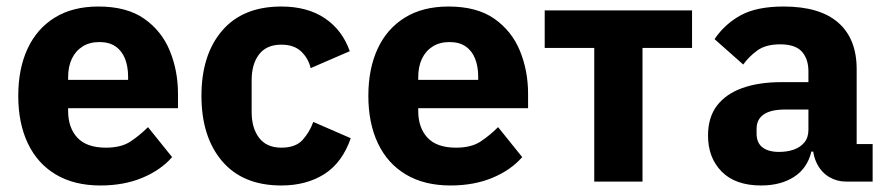

<svg xmlns="http://www.w3.org/2000/svg" viewBox="-20 -557 2727 589"><path d="M288 12Q208 12 151.5 -21.5Q95 -55 65.5 -117Q36 -179 36 -263Q36 -346 64.5 -407.5Q93 -469 148 -503Q203 -537 282 -537Q369 -537 422.5 -499.5Q476 -462 501 -401Q526 -340 526 -269V-225H189V-217Q189 -165 217.5 -134.5Q246 -104 305 -104Q352 -104 380.5 -123Q409 -142 434 -167L508 -75Q473 -35 416.5 -11.5Q360 12 288 12ZM285 -428Q255 -428 233.5 -414.5Q212 -401 200.5 -377Q189 -353 189 -320V-312H373V-321Q373 -353 363.5 -377Q354 -401 334.5 -414.5Q315 -428 285 -428Z M843 12Q725 12 661.5 -62.5Q598 -137 598 -263Q598 -389 661.5 -463Q725 -537 843 -537Q923 -537 976.5 -501Q1030 -465 1053 -400L933 -348Q926 -378 904 -399Q882 -420 843 -420Q798 -420 775 -390.5Q752 -361 752 -311V-213Q752 -164 775 -134Q798 -104 843 -104Q887 -104 908.5 -128Q930 -152 941 -183L1056 -133Q1030 -58 975 -23Q920 12 843 12Z M1362 12Q1282 12 1225.5 -21.5Q1169 -55 1139.5 -117Q1110 -179 1110 -263Q1110 -346 1138.5 -407.5Q1167 -469 1222 -503Q1277 -537 1356 -537Q1443 -537 1496.5 -499.5Q1550 -462 1575 -401Q1600 -340 1600 -269V-225H1263V-217Q1263 -165 1291.5 -134.5Q1320 -104 1379 -104Q1426 -104 1454.5 -123Q1483 -142 1508 -167L1582 -75Q1547 -35 1490.5 -11.5Q1434 12 1362 12ZM1359 -428Q1329 -428 1307.5 -414.5Q1286 -401 1274.5 -377Q1263 -353 1263 -320V-312H1447V-321Q1447 -353 1437.5 -377Q1428 -401 1408.5 -414.5Q1389 -428 1359 -428Z M1803 0V-410H1651V-525H2103V-410H1951V0Z M2657 0H2575Q2548 0 2524.5 -13.5Q2501 -27 2487 -53.5Q2473 -80 2473 -117V-130L2505 -92H2469Q2457 -41 2416 -14.5Q2375 12 2315 12Q2236 12 2194 -30.5Q2152 -73 2152 -141Q2152 -197 2179.5 -233Q2207 -269 2257.5 -287Q2308 -305 2377 -305H2460V-338Q2460 -376 2440 -398.5Q2420 -421 2373 -421Q2329 -421 2303 -402Q2277 -383 2260 -359L2172 -437Q2204 -484 2253 -510.5Q2302 -537 2384 -537Q2495 -537 2551.5 -487.5Q2608 -438 2608 -345V-115H2657ZM2460 -221H2388Q2345 -221 2323 -206Q2301 -191 2301 -162V-147Q2301 -119 2319 -105Q2337 -91 2370 -91Q2395 -91 2415 -98Q2435 -105 2447.5 -120Q2460 -135 2460 -159Z"/></svg>

Font: IBM Plex Sans
Style: Regular
Weight: 400
Designer: Mike Abbink, Paul van der Laan, Pieter van Rosmalen
Foundry: Bold Monday
Version: Version 3.201